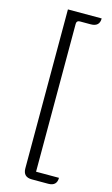

<svg xmlns="http://www.w3.org/2000/svg" viewBox="-143 -840 617 1060"><g transform="rotate(15 165.5 -310.0)"><path d="M156 169Q106 169 106 119V-789H299Q299 -742 249 -742H187Q168 -742 168 -723V122H299Q299 169 250 169Z"/></g></svg>

Font: Swei Half Moon CJK TC
Style: DemiLight
Weight: 350
Version: Version 2.125